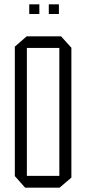

<svg xmlns="http://www.w3.org/2000/svg" viewBox="-20 -873 401 893"><path d="M105 -650V-704H264L312 -651V-650ZM97 0 49 -54V-55H256V0ZM49 -55V-656L104 -704H105V-55ZM256 0V-650H312V-47L257 0ZM207 -808V-853H254V-808ZM116 -808V-853H163V-808Z"/></svg>

Font: Foldit Light
Style: Regular
Weight: 300
Version: Version 1.003